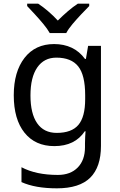

<svg xmlns="http://www.w3.org/2000/svg" viewBox="-20 -786 655 1046"><path d="M275 -546Q328 -546 370.5 -526Q413 -506 443 -465H448L460 -536H530V9Q530 124 471.5 182Q413 240 290 240Q172 240 97 206V125Q176 167 295 167Q364 167 403.5 126.5Q443 86 443 16V-5Q443 -17 444 -39.5Q445 -62 446 -71H442Q388 10 276 10Q172 10 113.5 -63Q55 -136 55 -267Q55 -395 113.5 -470.5Q172 -546 275 -546ZM287 -472Q220 -472 183 -418.5Q146 -365 146 -266Q146 -167 182.5 -114.5Q219 -62 289 -62Q370 -62 407 -105.5Q444 -149 444 -246V-267Q444 -377 406 -424.5Q368 -472 287 -472ZM251 -606Q238 -629 216 -655.5Q194 -682 170 -708Q146 -734 128 -753V-766H188Q214 -749 242 -725Q270 -701 295 -674Q322 -701 350 -725Q378 -749 404 -766H466V-753Q447 -734 422.5 -708Q398 -682 375.5 -655.5Q353 -629 341 -606Z"/></svg>

Font: Noto Sans Living
Style: Regular
Weight: 400
Designer: Monotype Design Team
Foundry: Monotype Imaging Inc.
Version: Version 2.013; ttfautohint (v1.8.4.7-5d5b)